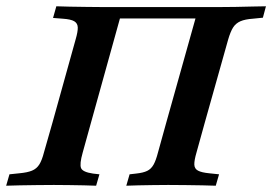

<svg xmlns="http://www.w3.org/2000/svg" viewBox="-39 -591 867 611"><path d="M128.2 -201.6 201.6 -465.3Q208.9 -490.3 208.5 -503.6Q208.1 -516.9 197.2 -523.4Q186.3 -529.8 160.5 -531.5L129.8 -533.9L140.3 -571Q157.3 -570.2 182.7 -569.8Q208.1 -569.4 236.3 -569Q264.5 -568.5 290.3 -568.5H292.7H654.8H656.5Q682.3 -568.5 710.1 -569Q737.9 -569.4 763.7 -570.2Q789.5 -571 807.3 -571L797.6 -534.7L766.1 -531.5Q741.1 -529.8 726.2 -523.4Q711.3 -516.9 702.8 -503.6Q694.4 -490.3 687.1 -465.3L612.9 -201.6H490.3L583.1 -532.3H342.7L250.8 -201.6ZM131.5 -2.4Q106.5 -2.4 78.2 -2Q50 -1.6 24.2 -1.2Q-1.6 -0.8 -19.4 0L-8.9 -36.3L21.8 -39.5Q48.4 -41.9 62.9 -48Q77.4 -54 85.9 -67.3Q94.4 -80.6 100.8 -105.6L128.2 -201.6H250.8L224.2 -105.6Q213.7 -68.5 219 -56Q224.2 -43.5 256.5 -38.7L277.4 -36.3L266.9 0Q251.6 -0.8 228.6 -1.2Q205.6 -1.6 181 -2Q156.5 -2.4 133.1 -2.4H133.9ZM495.2 -2.4Q472.6 -2.4 448 -2Q423.4 -1.6 401.2 -1.2Q379 -0.8 362.9 0L373.4 -36.3L394.4 -38.7Q416.9 -41.1 429.4 -47.2Q441.9 -53.2 449.6 -66.9Q457.3 -80.6 463.7 -105.6L490.3 -201.6H612.9L586.3 -105.6Q579 -80.6 579.4 -67.3Q579.8 -54 591.1 -48Q602.4 -41.9 627.4 -39.5L658.1 -36.3L647.6 0Q630.6 -0.8 605.2 -1.2Q579.8 -1.6 551.6 -2Q523.4 -2.4 497.6 -2.4H496Z"/></svg>

Font: Playfair 9pt
Style: Bold Italic
Weight: 700
Italic angle: -15.6°
Designer: Claus Eggers Sørensen
Foundry: Claus Eggers Sørensen
Version: Version 2.203